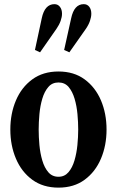

<svg xmlns="http://www.w3.org/2000/svg" viewBox="-20 -870 548 901"><path d="M254.5 10.5Q182 10.5 131.5 -26.5Q81 -63.5 54.8 -125.5Q28.5 -187.5 28.5 -262Q28.5 -337 54.8 -398.8Q81 -460.5 131.5 -497.5Q182 -534.5 254.5 -534.5Q327 -534.5 377.2 -497.5Q427.5 -460.5 453.8 -398.8Q480 -337 480 -262Q480 -187.5 453.8 -125.5Q427.5 -63.5 377.2 -26.5Q327 10.5 254.5 10.5ZM254.5 -40.5Q283 -40.5 301.2 -61.8Q319.5 -83 329.5 -117Q339.5 -151 343.2 -189.2Q347 -227.5 347 -262Q347 -296 343.5 -334.5Q340 -373 330 -406.8Q320 -440.5 302 -461.8Q284 -483 254.5 -483Q225 -483 206.8 -461.8Q188.5 -440.5 178.5 -406.8Q168.5 -373 165 -334.5Q161.5 -296 161.5 -262Q161.5 -227.5 165 -189.2Q168.5 -151 178.5 -117Q188.5 -83 206.8 -61.8Q225 -40.5 254.5 -40.5ZM305.5 -624.5 281 -635.5 314 -784.5Q328 -850.5 373 -850.5Q389.5 -850.5 399 -838Q408.5 -825.5 408.5 -805.5Q408.5 -790.5 402.2 -772Q396 -753.5 382.5 -734ZM168 -624.5 144 -635.5 176 -784.5Q190 -850.5 235.5 -850.5Q251.5 -850.5 261.2 -838Q271 -825.5 271 -805.5Q271 -790.5 264.5 -772Q258 -753.5 244.5 -734Z"/></svg>

Font: Libre Caslon Condensed
Style: Bold
Weight: 700
Designer: Pablo Impallari, Rodrigo Fuenzalida, Katja Schimmel, Ertekin Erdin
Foundry: Pablo Impallari, Rodrigo Fuenzalida
Version: Version 2.000; ttfautohint (v1.8.4.7-5d5b);gftools[0.9.33]